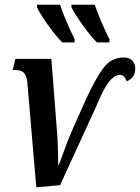

<svg xmlns="http://www.w3.org/2000/svg" viewBox="-20 -786 594 815"><path d="M96 -436Q93 -466 81 -477.5Q69 -489 43 -489H34L45 -536H198L221 -240Q224 -207 225.5 -164Q227 -121 227 -85H229Q234 -96 243 -121.5Q252 -147 264.5 -179.5Q277 -212 291 -244L348 -371Q386 -453 419 -497.5Q452 -542 505 -542Q530 -542 542 -528.5Q554 -515 554 -496Q554 -473 544 -460Q534 -447 518 -441Q514 -452 507 -460Q500 -468 489 -468Q465 -468 441 -436.5Q417 -405 390 -338L235 0L134 9ZM391 -606Q373 -624 351 -652.5Q329 -681 310 -710Q291 -739 283 -756V-766H382Q394 -732 411.5 -690.5Q429 -649 445 -619L444 -606ZM244 -606Q226 -624 204 -652.5Q182 -681 163 -710Q144 -739 137 -756V-766H235Q246 -732 264 -690.5Q282 -649 297 -619V-606Z"/></svg>

Font: Noto Serif ExtraCondensed SemiBold
Style: Italic
Weight: 600
Width: 2
Italic angle: -12°
Designer: Monotype Design Team
Foundry: Monotype Imaging Inc.
Version: Version 2.013